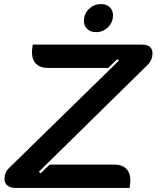

<svg xmlns="http://www.w3.org/2000/svg" viewBox="-20 -918 765 938"><path d="M2 -45Q2 -75 23 -96L561 -622L553 -629L508 -586H216Q177 -586 156.5 -606Q136 -626 136 -665Q136 -674 140 -700H673Q725 -700 725 -657Q725 -642 719.5 -628Q714 -614 704 -604L170 -79L178 -71L223 -114H538Q576 -114 596.5 -94Q617 -74 617 -35Q617 -26 613 0H54Q30 0 16 -12Q2 -24 2 -45ZM390 -816Q390 -850 414.5 -874Q439 -898 474 -898Q500 -898 516 -883Q532 -868 532 -843Q532 -809 507.5 -785Q483 -761 449 -761Q423 -761 406.5 -776Q390 -791 390 -816Z"/></svg>

Font: K2D
Style: Bold Italic
Weight: 700
Italic angle: -10°
Designer: Katatrad Aksorn Co.,Ltd.
Foundry: Cadson Demak Co.,Ltd.
Version: Version 1.000; ttfautohint (v1.6)